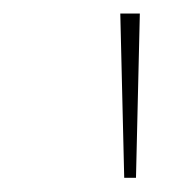

<svg xmlns="http://www.w3.org/2000/svg" viewBox="-20 -747 279 279"><path d="M160.5 -488.6 154.8 -727.3H183.2L177.6 -488.6Z"/></svg>

Font: Inter Thin BETA
Style: Regular
Weight: 100
Designer: Rasmus Andersson
Foundry: rsms
Version: Version 3.011;git-f93a4a705